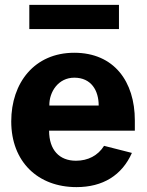

<svg xmlns="http://www.w3.org/2000/svg" viewBox="-20 -756 600 786"><path d="M532 -221V-263C532 -422 447 -540 284 -540C121 -540 26 -417 26 -259C26 -94 135 10 293 10C401 10 479 -38 520 -130L406 -159C381 -119 340 -98 291 -98C223 -98 181 -142 181 -221ZM182 -324C181 -380 219 -438 284 -438C354 -438 384 -385 384 -324ZM100 -736V-637H467V-736Z"/></svg>

Font: Cheyenne Sans
Style: Bold
Weight: 700
Designer: The Public Sans project authors (U.S. Web Design System), Libre Franklin designed by Pablo Impallari and Rodrigo Fuenzal
Foundry: The Cheyenne Sans Project Authors
Version: Version 2.007